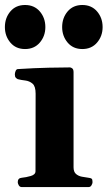

<svg xmlns="http://www.w3.org/2000/svg" viewBox="-37 -761 437 781"><path d="M51.8 0Q43.5 0 39.3 -7.3Q35.2 -14.6 35.2 -20Q35.2 -36.6 51.3 -37.9Q69.3 -39.6 88.4 -45.2Q107.4 -50.8 107.4 -64.5L107.9 -379.9Q107.9 -410.2 95.2 -420.9Q82.5 -431.6 65.4 -433.6Q48.3 -435.5 35.2 -439Q30.3 -441.4 26.9 -445.3Q23.4 -449.2 23.4 -458.5Q23.4 -464.4 26.4 -471.9Q29.3 -479.5 35.2 -480Q105 -484.4 161.3 -485.6Q217.7 -486.8 247.6 -486.8Q251.5 -486.8 256.8 -482.9Q262.2 -479 262.2 -467.1V-80.6Q262.2 -61.8 272.2 -53.3Q282.2 -44.8 296.1 -42.2Q310.1 -39.6 321.8 -38.1Q332 -37.1 335.7 -34.2Q339.4 -31.2 339.4 -20Q339.4 -14.6 335.2 -7.3Q331.1 0 322.8 0ZM297.9 -561.5Q260.3 -561.5 238 -587.9Q215.8 -614.3 215.8 -650.8Q215.8 -688 238 -714.4Q260.3 -740.7 297.9 -740.7Q335.4 -740.7 357.9 -714.4Q380.4 -688 380.4 -650.8Q380.4 -614.3 357.9 -587.9Q335.4 -561.5 297.9 -561.5ZM64.9 -561.5Q27.3 -561.5 5.1 -587.9Q-17.1 -614.3 -17.1 -650.8Q-17.1 -688 5.1 -714.4Q27.3 -740.7 64.9 -740.7Q102.5 -740.7 125 -714.4Q147.5 -688 147.5 -650.8Q147.5 -614.3 125 -587.9Q102.5 -561.5 64.9 -561.5Z"/></svg>

Font: Gelasio
Style: Regular
Weight: 400
Designer: Eben Sorkin
Foundry: Eben Sorkin
Version: Version 1.008